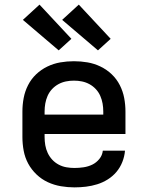

<svg xmlns="http://www.w3.org/2000/svg" viewBox="-20 -803 640 831"><path d="M302 8Q273 8 243.5 3Q214 -2 187 -14.5Q160 -27 138 -48Q116 -69 102 -95Q88 -121 82.5 -150.5Q77 -180 77 -210V-320Q77 -350 82.5 -379Q88 -408 101.5 -434.5Q115 -461 136.5 -481.5Q158 -502 185 -515Q212 -528 241 -533Q270 -538 300 -538Q330 -538 359 -533Q388 -528 415 -515Q442 -502 463.5 -481.5Q485 -461 498.5 -434.5Q512 -408 517.5 -379Q523 -350 523 -320V-223H173V-210Q173 -192 176 -174.5Q179 -157 186.5 -141Q194 -125 206 -112Q218 -99 234 -90.5Q250 -82 267.5 -79Q285 -76 302 -76Q322 -76 342 -79Q362 -82 379.5 -90.5Q397 -99 410 -115Q423 -131 425 -151H521Q519 -126 509.5 -102Q500 -78 484 -59Q468 -40 446.5 -26.5Q425 -13 401 -5.5Q377 2 352 5Q327 8 302 8ZM173 -307H427V-320Q427 -338 424 -355Q421 -372 414 -388Q407 -404 395 -417Q383 -430 367.5 -438.5Q352 -447 335 -450.5Q318 -454 300 -454Q282 -454 265 -450.5Q248 -447 232.5 -438.5Q217 -430 205 -417Q193 -404 186 -388Q179 -372 176 -355Q173 -338 173 -320ZM404 -585 249 -717 321 -783 459 -635ZM234 -585 79 -717 151 -783 289 -635Z"/></svg>

Font: Iosevka Curly Medium Extended
Style: Regular
Weight: 500
Width: 7
Monospace: yes
Designer: Belleve Invis
Foundry: Belleve Invis
Version: Version 11.1.0; ttfautohint (v1.8.3)